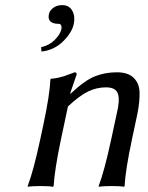

<svg xmlns="http://www.w3.org/2000/svg" viewBox="-20 -718 573 741"><path d="M220.2 -698.2Q247.6 -698.2 259.3 -676Q271 -653.8 264.6 -625Q257.8 -592.3 223.4 -558.3Q189 -524.4 140.1 -519L138.7 -536.1Q168.9 -542 190.7 -563.5Q212.4 -585 216.8 -605Q218.8 -614.7 215.8 -620.4Q212.9 -626 207 -626Q160.6 -626 168.9 -664.1Q171.9 -677.2 185.5 -687.7Q199.2 -698.2 220.2 -698.2ZM489.3 -180.2Q463.9 -61 460.9 0L458.5 2.9Q445.3 0 411.1 0Q395.5 0 383.1 0.7Q370.6 1.5 366.2 2L361.3 2.9L360.8 0Q382.8 -58.1 409.2 -180.2L430.2 -277.8Q443.4 -330.1 435.3 -355.5Q427.2 -380.9 389.2 -380.9Q353.5 -380.9 320.6 -365.2Q287.6 -349.6 242.2 -307.1L215.3 -180.2Q190.9 -64.5 187 0L184.6 2.9Q171.4 0 137.2 0Q121.6 0 109.1 0.7Q96.7 1.5 91.8 2L87.4 2.9L86.9 0Q109.9 -61.5 135.3 -180.2L147 -234.9Q172.4 -353.5 174.3 -411.1L176.8 -414.1Q191.4 -415 205.3 -418.2Q219.2 -421.4 226.8 -423.8Q234.4 -426.3 248.8 -431.9Q263.2 -437.5 268.1 -439Q277.3 -439 275.4 -429.2L250.5 -356.9H252.9Q307.6 -408.2 346.7 -423.6Q385.7 -439 431.2 -439Q474.1 -439 495.8 -417.7Q517.6 -396.5 518.6 -361.3Q519.5 -326.2 510.7 -280.8Z"/></svg>

Font: Linux Biolinum G
Style: Italic
Weight: 400
Italic angle: -12°
Designer: Philipp H. Poll
Foundry: Philipp H. Poll
Version: Version 0.5.1